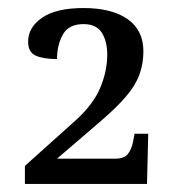

<svg xmlns="http://www.w3.org/2000/svg" viewBox="-20 -845 440 478"><path d="M42 -387V-432L169 -546Q213 -586 230 -627.5Q247 -669 247 -709Q247 -742 233.5 -763.5Q220 -785 188 -785Q151 -785 136.5 -759Q122 -733 122 -698Q88 -698 69 -706.5Q50 -715 50 -741Q50 -777 85 -801Q120 -825 188 -825Q258 -825 297.5 -797.5Q337 -770 337 -717Q337 -686 327 -659Q317 -632 293.5 -604.5Q270 -577 228 -541L122 -450H267Q290 -450 299 -462.5Q308 -475 311 -491L315 -512H349L346 -387Z"/></svg>

Font: NotoSerif-Regular
Style: Regular
Weight: 400
Designer: Monotype Design Team
Foundry: Monotype Imaging Inc.
Version: Version 2.007; ttfautohint (v1.8) -l 8 -r 50 -G 200 -x 14 -D